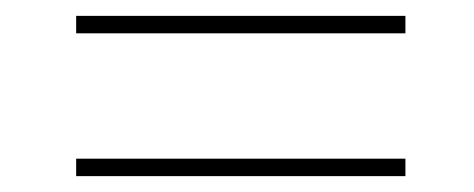

<svg xmlns="http://www.w3.org/2000/svg" viewBox="-20 -351 597 242"><path d="M76 -331H491V-309H76ZM76 -151H491V-129H76Z"/></svg>

Font: Ysabeau Infant Extralight
Style: Italic
Weight: 200
Italic angle: -12°
Designer: Christian Thalmann (Catharsis Fonts)
Version: Version 0.003